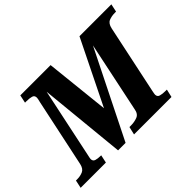

<svg xmlns="http://www.w3.org/2000/svg" viewBox="-157 -992 1269 1269"><g transform="rotate(-45 477.5 -357.0)"><path d="M-23 0 -11 -56H1Q30 -56 54 -66.5Q78 -77 86 -114L187 -590Q191 -606 192.5 -613.5Q194 -621 194 -626Q194 -647 175.5 -652.5Q157 -658 127 -658H115L127 -714H410L458 -263L680 -714H978L966 -658H954Q924 -658 899.5 -648Q875 -638 867 -600L765 -118Q760 -94 760 -88Q760 -67 779 -61.5Q798 -56 827 -56H839L826 0H476L489 -56H505Q535 -56 563 -66.5Q591 -77 597 -117L700 -608L397 0H327L267 -608L164 -120Q158 -94 158 -88Q158 -67 176 -61.5Q194 -56 218 -56H225L213 0Z"/></g></svg>

Font: Noto Serif SemiCondensed ExtraBold
Style: Italic
Weight: 800
Width: 4
Italic angle: -12°
Designer: Monotype Design Team
Foundry: Monotype Imaging Inc.
Version: Version 2.014; ttfautohint (v1.8.4.7-5d5b)